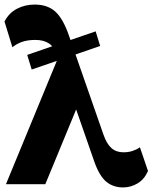

<svg xmlns="http://www.w3.org/2000/svg" viewBox="-26 -806 668 840"><path d="M112.7 -501.8 93 -565.8 392.5 -668.8 412.2 -604.8ZM512.5 14Q469.7 14 439.7 -10.4Q409.7 -34.8 387.7 -95.8L226.2 -559.5Q211.5 -600.3 188.4 -615.8Q165.2 -631.3 128.7 -631.3Q95 -631.3 71.2 -623Q47.5 -614.8 28.2 -599.3L-6.3 -711.8Q13 -749.3 48 -767.6Q83 -786 125.7 -786Q182.2 -786 216.4 -754.9Q250.5 -723.7 275.7 -650L426.7 -217Q441.2 -175.7 462 -157.7Q482.7 -139.7 514.2 -139.7Q535.7 -139.7 553.2 -145.4Q570.7 -151 586.2 -161.5L621.5 -58Q605.2 -21 575.6 -3.5Q546 14 512.5 14ZM0 0 243.7 -591 343 -414 172.2 0Z"/></svg>

Font: Savate ExtraLight
Style: Regular
Weight: 200
Designer: Max Esnée
Foundry: Plomb Type
Version: Version 2.000